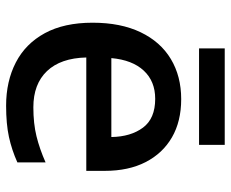

<svg xmlns="http://www.w3.org/2000/svg" viewBox="-82 -646 738 613"><g transform="rotate(90 286.5 -339.0)"><path d="M296 -549Q367 -549 418 -519.5Q469 -490 497 -435.5Q525 -381 525 -305V-246H163Q165 -164 206.5 -120.5Q248 -77 322 -77Q374 -77 414.5 -87Q455 -97 498 -116V-26Q458 -8 416.5 1Q375 10 317 10Q239 10 179 -21Q119 -52 85.5 -113.5Q52 -175 52 -266Q52 -356 82.5 -419.5Q113 -483 168 -516Q223 -549 296 -549ZM295 -466Q239 -466 205 -429.5Q171 -393 165 -326H417Q416 -388 387 -427Q358 -466 295 -466ZM442 -688V-606H134V-688Z"/></g></svg>

Font: Noto Sans Javanese Medium
Style: Regular
Weight: 500
Version: Version 2.004